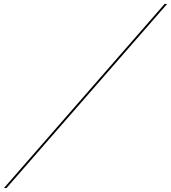

<svg xmlns="http://www.w3.org/2000/svg" viewBox="-50 -896 875 982"><path d="M-30 66 792 -876H805L-17 66Z"/></svg>

Font: Ballet 16pt
Style: Regular
Weight: 400
Designer: Maximiliano R. Sproviero
Foundry: Omnibus-Type
Version: Version 1.100; ttfautohint (v1.8.3)